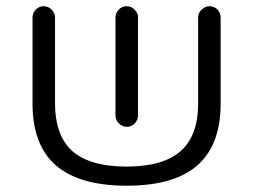

<svg xmlns="http://www.w3.org/2000/svg" viewBox="-20 -592 802 608"><path d="M642.6 -572.3Q638.7 -572.3 634.8 -571.3Q626 -568.4 618.2 -561.5Q607.4 -550.8 607.4 -536.1V-263.7Q607.4 -162.1 551.8 -113.3Q496.1 -64.5 380.9 -64.5Q258.8 -64.5 203.1 -119.1Q154.3 -168.9 154.3 -263.7V-536.1Q154.3 -550.8 143.6 -561.5Q132.8 -572.3 118.2 -572.3Q103.5 -572.3 93.3 -561.5Q83 -550.8 83 -536.1V-263.7Q83 -141.6 147.5 -77.1Q221.7 -3.9 381.3 -3.9Q541 -3.9 614.3 -77.1Q678.7 -141.6 678.7 -263.7V-536.1Q678.7 -550.8 668 -562.5Q657.2 -572.3 642.6 -572.3ZM417 -226.6V-536.1Q417 -545.9 413.6 -551.8Q410.2 -557.6 405.3 -562.5Q395.5 -572.3 380.9 -572.3Q366.2 -572.3 356 -561.5Q345.7 -550.8 345.7 -536.1V-226.6Q345.7 -211.9 356.4 -201.2Q367.2 -190.4 381.8 -190.4Q396.5 -190.4 406.7 -201.2Q417 -211.9 417 -226.6Z"/></svg>

Font: FakePearl
Style: ExtraLight
Weight: 300
Version: Version 1.2